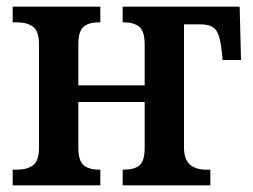

<svg xmlns="http://www.w3.org/2000/svg" viewBox="-20 -556 758 576"><path d="M18 -47H30Q62 -47 79.5 -60.5Q97 -74 97 -113V-423Q97 -462 79.5 -475.5Q62 -489 30 -489H18V-536H281V-489H277Q246 -489 230.5 -475.5Q215 -462 215 -423V-300H414V-423Q414 -462 398 -475.5Q382 -489 351 -489H348V-536H699L703 -376H648L644 -412Q639 -453 626 -468Q613 -483 580 -483H532V-113Q532 -80 548.5 -63.5Q565 -47 600 -47H611V0H348V-47H351Q383 -47 398.5 -60Q414 -73 414 -113V-250H215V-113Q215 -74 231 -60.5Q247 -47 277 -47H281V0H18Z"/></svg>

Font: Noto Serif NarrowSemiBold
Style: Regular
Weight: 600
Width: 4
Designer: Monotype Design Team
Foundry: Monotype Imaging Inc.
Version: Version 1.001